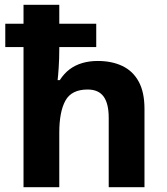

<svg xmlns="http://www.w3.org/2000/svg" viewBox="-20 -780 697 800"><path d="M227 -760V-681H381V-584H227V-575Q227 -535 224.5 -498Q222 -461 220 -446H229Q247 -474 270.5 -491.5Q294 -509 323.5 -517.5Q353 -526 387 -526Q446 -526 490 -505Q534 -484 558 -439.9Q582 -395.9 582 -326V0H433V-289Q433 -348.5 411.7 -377.7Q390.5 -407 345 -407Q278 -407 252.5 -360.6Q227 -314.2 227 -227V0H78V-584H2V-681H78V-760Z"/></svg>

Font: Noto Sans Canadian Aboriginal
Style: Regular
Weight: 400
Designer: Monotype Design Team, Typotheque's Kevin King
Foundry: Monotype Imaging Inc.
Version: Version 2.002